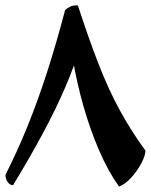

<svg xmlns="http://www.w3.org/2000/svg" viewBox="-20 -680 554 705"><path d="M266 -660Q305 -540 341.5 -446Q378 -352 420 -275Q462 -198 514 -127Q514 -109 499 -80.5Q484 -52 461.5 -27.5Q439 -3 417 5Q377 -51 344 -127.5Q311 -204 286.5 -290Q262 -376 247.5 -462.5Q233 -549 229 -624Q233 -639 243 -646Q253 -653 266 -660ZM0 -38Q45 -127 82.5 -220Q120 -313 153.5 -417Q187 -521 219 -643Q227 -650 237.5 -655.5Q248 -661 266 -660L276 -513Q253 -437 219 -358Q185 -279 138 -191.5Q91 -104 28 0Q16 0 8 -12Q0 -24 0 -38Z"/></svg>

Font: Alkalami
Style: Regular
Weight: 400
Designer: Becca Hirsbrunner Spalinger
Foundry: SIL International
Version: Version 2.000